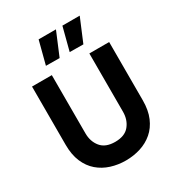

<svg xmlns="http://www.w3.org/2000/svg" viewBox="-228 -1141 1203 1297"><g transform="rotate(-30 373.0 -492.0)"><path d="M372.6 10Q312.4 10 258 -7.2Q203.6 -24.4 161.8 -60.2Q120 -96 96 -152.1Q72 -208.2 72 -285.6V-740H226.4V-285.6Q226.4 -222.4 262 -178.8Q297.6 -135.2 372.6 -135.2Q448 -135.2 483.6 -178.8Q519.2 -222.4 519.2 -285.6V-740H673.6V-285.6Q673.6 -208.2 649.6 -152.1Q625.6 -96 583.8 -60.2Q542 -24.4 487.6 -7.2Q433.2 10 372.6 10ZM405.2 -993.8 329.6 -813.4 223.4 -814.4 270 -993.8ZM590.6 -993.8 515 -813.4 408.8 -814.4 455.4 -993.8Z"/></g></svg>

Font: Be Vietnam Pro Variable Thin
Style: Regular
Weight: 100
Designer: Lam Bao, Tony Le, Vietanh Nguyen
Foundry: Yellow Type Foundry
Version: Version 1.002